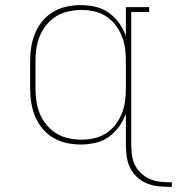

<svg xmlns="http://www.w3.org/2000/svg" viewBox="-20 -558 693 752"><path d="M653 174Q629 174 604.5 172Q580 170 557 161Q534 152 516 135Q498 118 488 96Q478 74 475.5 49Q473 24 473 0V-113Q463 -85 446 -61.5Q429 -38 405.5 -21.5Q382 -5 353.5 1.5Q325 8 296 8Q268 8 240.5 2Q213 -4 189 -18Q165 -32 147 -53.5Q129 -75 118 -101Q107 -127 102.5 -154.5Q98 -182 98 -210V-320Q98 -348 102.5 -375.5Q107 -403 118 -429Q129 -455 147 -476.5Q165 -498 189 -512Q213 -526 240.5 -532Q268 -538 296 -538Q325 -538 353.5 -531.5Q382 -525 405.5 -508.5Q429 -492 446 -468.5Q463 -445 473 -417V-530H564V-511H494V0Q494 22 496 43.5Q498 65 507 85Q516 105 532 120Q548 135 568 143.5Q588 152 610 154Q632 156 653 156ZM299 -11Q324 -11 349 -16.5Q374 -22 395 -35.5Q416 -49 431.5 -69Q447 -89 456.5 -112Q466 -135 469.5 -160Q473 -185 473 -210V-320Q473 -345 469.5 -370Q466 -395 456.5 -418Q447 -441 431.5 -461Q416 -481 395 -494.5Q374 -508 349 -513.5Q324 -519 299 -519Q274 -519 248.5 -513.5Q223 -508 201.5 -495Q180 -482 163.5 -462.5Q147 -443 137 -419.5Q127 -396 123 -370.5Q119 -345 119 -320V-210Q119 -185 123 -159.5Q127 -134 137 -110.5Q147 -87 163.5 -67.5Q180 -48 201.5 -35Q223 -22 248.5 -16.5Q274 -11 299 -11Z"/></svg>

Font: Iosevka Slab Thin Extended
Style: Regular
Weight: 100
Width: 7
Monospace: yes
Designer: Belleve Invis
Foundry: Belleve Invis
Version: Version 11.1.1; ttfautohint (v1.8.3)